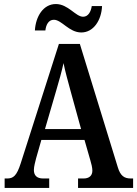

<svg xmlns="http://www.w3.org/2000/svg" viewBox="-20 -932 680 952"><path d="M383 -771C444 -771 483 -832 486 -902H435C431 -875 418 -849 392 -849C355 -849 318 -912 257 -912C195 -912 157 -851 153 -781H205C208 -808 220 -834 247 -834C286 -834 322 -771 383 -771ZM3 0H224V-47H194C162 -47 148 -63 148 -89C148 -106 155 -131 159 -147L185 -238H399L428 -137C433 -121 438 -100 438 -86C438 -60 421 -47 394 -47H367V0H640V-47H629C596 -47 577 -60 564 -103L376 -714H272L83 -123C63 -60 46 -47 15 -47H3ZM203 -292 259 -484C273 -531 286 -578 295 -619C303 -578 317 -529 331 -477L382 -292Z"/></svg>

Font: Noto Serif Tamil Condensed SemiBold
Style: Italic
Weight: 600
Width: 3
Italic angle: -12°
Designer: Indian Type Foundry, Tom Grace, and the Monotype Design Team
Foundry: Monotype Imaging Inc.
Version: Version 2.003